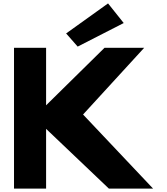

<svg xmlns="http://www.w3.org/2000/svg" viewBox="-20 -1105 979 1125"><path d="M367.4 -909 435.2 -832 704.9 -970 613.1 -1085ZM876.9 0 466.7 -434 824.9 -825H592.5L250.1 -488V-825H62.1V0H250.1V-350L617.9 0Z"/></svg>

Font: Hussar
Style: BdSuprExt
Weight: 700
Foundry: Cannot Into Space Fonts
Version: Version 2.00